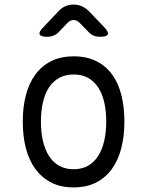

<svg xmlns="http://www.w3.org/2000/svg" viewBox="-20 -805 640 835"><path d="M300 10Q244 10 203 -11Q162 -32 134 -70Q106 -108 92.5 -160.5Q79 -213 79 -276Q79 -339 92.5 -391Q106 -443 133.5 -480.5Q161 -518 202.5 -539Q244 -560 301 -560Q357 -560 399 -539Q441 -518 468 -480.5Q495 -443 508 -391Q521 -339 521 -277Q521 -213 507.5 -160.5Q494 -108 466.5 -70Q439 -32 397.5 -11Q356 10 300 10ZM300 -69Q336 -69 362.5 -84Q389 -99 406.5 -126Q424 -153 433 -191.5Q442 -230 442 -277Q442 -322 433.5 -359.5Q425 -397 407.5 -424Q390 -451 363.5 -466Q337 -481 301 -481Q264 -481 237 -466Q210 -451 192.5 -424Q175 -397 166.5 -359Q158 -321 158 -275Q158 -229 167 -191Q176 -153 193.5 -126Q211 -99 237.5 -84Q264 -69 300 -69ZM185 -645Q157 -645 152.5 -655.5Q148 -666 168 -686L235 -757Q248 -771 264.5 -778Q281 -785 300 -785Q319 -785 335.5 -778Q352 -771 366 -757L433 -687Q453 -666 449 -655.5Q445 -645 415 -645Q400 -645 387.5 -650Q375 -655 365 -666L327 -705Q314 -718 300 -718Q286 -718 273 -705L235 -665Q225 -655 212.5 -650Q200 -645 185 -645Z"/></svg>

Font: Maple Mono Normal NL Light
Style: Regular
Weight: 300
Monospace: yes
Designer: subframe7536
Version: Version 7.000